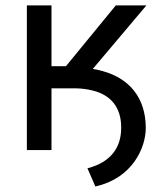

<svg xmlns="http://www.w3.org/2000/svg" viewBox="-20 -548 591 701"><path d="M168 -528.3H78.1V0H168V-225.6H256.3C278.8 -225.1 299.8 -222.2 318.8 -217.3C383.3 -201.7 422.4 -156.7 422.4 -83.5V-80.6C422.4 -15.6 390.6 43 299.3 66.4L328.1 132.8C464.4 102.5 512.2 -9.3 512.2 -80.6C512.2 -193.4 449.7 -262.7 354 -288.6C342.8 -292 331.1 -294.4 318.8 -296.4L514.6 -528.3H402.8L220.7 -306.2H168Z"/></svg>

Font: Bert Sans
Style: Regular
Weight: 400
Designer: Christian Robertson (Google), Cristiano Sobral
Foundry: Google, Cristiano Sobral
Version: Version 3.101